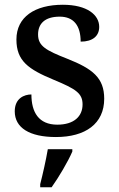

<svg xmlns="http://www.w3.org/2000/svg" viewBox="-20 -566 499 807"><path d="M215 10C339 10 418 -46 418 -151C418 -239 369 -277 263 -319C174 -354 140 -372 140 -421C140 -466 168 -496 231 -496C290 -496 319 -458 319 -391C370 -391 397 -415 397 -453C397 -503 347 -546 244 -546C127 -546 49 -495 49 -400C49 -310 99 -275 205 -231C299 -192 327 -174 327 -127C327 -77 291 -42 221 -42C142 -42 112 -95 112 -169C82 -169 42 -153 42 -98C42 -29 104 10 215 10ZM149 208V221H197C227 179 266 113 284 71V61H181C173 108 160 165 149 208Z"/></svg>

Font: Noto Serif Georgian Medium
Style: Regular
Weight: 500
Designer: Monotype Design Team, Akaki Razmadze
Foundry: Google LLC
Version: Version 2.003